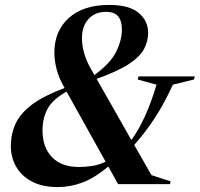

<svg xmlns="http://www.w3.org/2000/svg" viewBox="-20 -747 810 779"><path d="M459 0 419.5 -71.5Q365.5 -26 316 -7Q266.5 12 214.5 12Q151 12 108.8 -10.8Q66.5 -33.5 45.2 -71.2Q24 -109 24 -154.5Q24 -203.5 43.2 -245.2Q62.5 -287 110 -322.8Q157.5 -358.5 242 -390L238 -397.5Q218.5 -431.5 209.5 -467Q200.5 -502.5 200.5 -533.5Q200.5 -621 259 -674Q317.5 -727 423 -727Q504 -727 542.5 -694.8Q581 -662.5 581 -614Q581 -579 564.2 -547.8Q547.5 -516.5 502.5 -487Q457.5 -457.5 372 -427L513 -179Q541 -217 567 -273Q593 -329 615 -403.5L538.5 -424.5L542 -437H770.5L767 -424.5L681.5 -403.5Q647.5 -329.5 609.5 -270.5Q571.5 -211.5 524.5 -159L594.5 -36.5L672.5 -11L669.5 0ZM348.5 -468 363 -442.5Q428 -490 451.2 -536.8Q474.5 -583.5 474.5 -628.5Q474.5 -662.5 459.2 -680.8Q444 -699 410.5 -699Q365.5 -699 339 -669.8Q312.5 -640.5 312.5 -592Q312.5 -563.5 321.2 -532Q330 -500.5 348.5 -468ZM152.5 -218.5Q152.5 -149 191 -109.2Q229.5 -69.5 300 -69.5Q328 -69.5 354.8 -73.8Q381.5 -78 408.5 -91L250 -375.5Q194 -344 173.2 -305.8Q152.5 -267.5 152.5 -218.5Z"/></svg>

Font: Newsreader Display SemiBold
Style: Italic
Weight: 600
Italic angle: -17°
Designer: Hugues Gentile
Foundry: Production Type
Version: Version 1.001